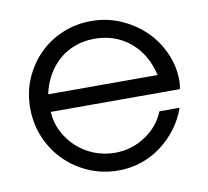

<svg xmlns="http://www.w3.org/2000/svg" viewBox="-68 -635 786 724"><g transform="rotate(-10 325.0 -273.5)"><path d="M520 -180Q497 -124 444.5 -89.5Q392 -55 329 -55Q287 -55 249 -70Q211 -85 182.5 -111.5Q154 -138 136 -173Q118 -208 116 -249H610Q612 -257 613 -264.5Q614 -272 614 -280Q614 -337 591 -388Q568 -439 528.5 -477Q489 -515 436.5 -537.5Q384 -560 325 -560Q266 -560 214 -538Q162 -516 124 -477.5Q86 -439 64 -387.5Q42 -336 42 -276Q42 -215 64.5 -162.5Q87 -110 126 -71Q165 -32 217.5 -9.5Q270 13 331 13Q376 13 417.5 -1Q459 -15 493.5 -40.5Q528 -66 555 -101.5Q582 -137 597 -180ZM118 -316Q126 -355 144.5 -387.5Q163 -420 190 -443.5Q217 -467 251.5 -479.5Q286 -492 325 -492Q405 -492 461.5 -445Q518 -398 537 -316Z"/></g></svg>

Font: Involve
Style: Regular
Weight: 400
Designer: Stefan Peev
Foundry: Context Ltd.
Version: Version 1.001